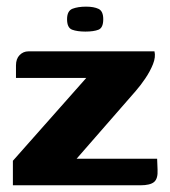

<svg xmlns="http://www.w3.org/2000/svg" viewBox="-20 -552 505 572"><path d="M208.3 -79.2H448.1L449.4 -46.7Q450.9 -19.7 439 -9.8Q427.2 0 398.2 0H18.4V-73L237 -319.8H27.6V-357.2Q27.6 -376.9 38.5 -387.9Q49.4 -399 64.6 -399H440.2Q444.3 -382.4 435.8 -360.9Q427.2 -339.4 412.9 -318.3Q398.6 -297.2 384.5 -281.1ZM234.4 -457.9Q210.3 -457.9 195 -463.5Q179.8 -469.1 179.8 -494.8Q179.8 -519.7 196.1 -526Q212.4 -532.2 236.4 -532.2Q259.8 -532.2 273.7 -525.5Q287.6 -518.7 287.6 -494.8Q287.6 -469.1 273.4 -463.5Q259.1 -457.9 234.4 -457.9Z"/></svg>

Font: Genos Thin
Style: Regular
Weight: 100
Designer: Robert E. Leuschke
Foundry: Robert E. Leuschke
Version: Version 1.010